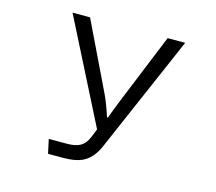

<svg xmlns="http://www.w3.org/2000/svg" viewBox="-112 -925 1225 1090"><g transform="rotate(15 500.0 -380.0)"><path d="M184.1 -785.2H287.1L479 -387.2Q502 -339.4 526.9 -262.2H532.2Q553.7 -320.3 582 -390.1L743.2 -785.2H846.2L547.9 -97.2Q513.7 -18.1 452.6 7.8Q411.6 24.9 346.2 24.9H257.3L239.3 -58.1H344.2Q393.1 -58.1 420.9 -72.3Q453.1 -88.9 470.2 -131.3L490.2 -181.2Z"/></g></svg>

Font: BIZ UDGothic
Style: Regular
Weight: 400
Monospace: yes
Designer: TypeBank Co., Ltd.
Foundry: Morisawa Inc.
Version: Version 1.05